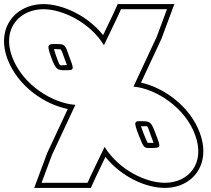

<svg xmlns="http://www.w3.org/2000/svg" viewBox="-303 -827 1033 938"><path d="M375 -166C400.9 -102 398.3 -103 439.3 -104C482.6 -105 483.8 -105 459.4 -168C435.8 -232 432.8 -234 389.8 -235C351.5 -236 349.2 -233 375 -166ZM-28.6 -612C-71.6 -613 -74.7 -609 -53.7 -549C-30.8 -487 -23.6 -483 18.6 -484H19.7C58.8 -484 60.7 -485 35.6 -550L34.9 -552C14.3 -611 14.3 -611 -28.6 -612ZM-89 -782C3.6 -781.1 137.7 -716.9 204.8 -606L272.3 -747L288.2 -782H512.8L462.6 -647L349.1 -404C463.2 -393.1 603.1 -298.4 650.2 -168C701.9 -28 617.8 65 504.3 66C410.3 66.9 278.7 3.8 207.9 -109.3L140.6 31L124.8 66H-99.9L-49.6 -69L65.1 -314.6C-44.7 -322.6 -191.4 -410 -243.7 -549C-296.4 -692 -202.1 -783 -89 -782ZM398.3 -175.2C392.6 -190 388.1 -202.2 385.7 -210.1C387.6 -210.1 387.9 -210 389.3 -210C424.5 -209.2 412.4 -223.2 436 -159.2C441 -146.2 445.2 -135.1 447.2 -129.2C444.6 -129.1 441.9 -129.1 438.7 -129C427.8 -128.7 420.6 -128.8 418.5 -129.1C415.7 -133.1 409.4 -147.8 398.3 -175.2ZM-29.2 -587C-14.6 -586.7 -6.6 -585.7 -5.5 -585.4C-3.8 -583.3 1.9 -570.7 11.4 -543.5L12.2 -541.2C17.7 -527.1 22.1 -515 24.1 -509C22.1 -509 21.3 -509 19.7 -509H18.3C-16 -508.2 -8.1 -497.6 -30.2 -557.5C-34.5 -569.9 -38.3 -581.8 -39.6 -587.1C-36.4 -587.1 -33.2 -587.1 -29.2 -587ZM-88.8 -807C-115.7 -807.2 -141.9 -802.8 -166 -794C-256.8 -760.8 -312.9 -664.6 -267.1 -540.3C-215.9 -404.1 -83.8 -316.8 28.1 -294.5L-72.7 -78.7L-135.8 91H140.9L163.3 41.6L212.1 -60.3C290.8 37.8 411.1 91.9 504.5 91C529.9 90.8 554.2 86.5 576.5 78.2C668.1 44.5 718.9 -54 673.7 -176.6C627.2 -305.2 500.1 -398.4 385.8 -423.4L485.7 -637.3L548.8 -807H272L249.7 -757.6L200.7 -655.4C124.2 -751.7 2.8 -806.1 -88.8 -807Z"/></svg>

Font: Nordica Plus
Style: NordicaClassicBkExtOpOblOl
Weight: 900
Version: Version 1.01